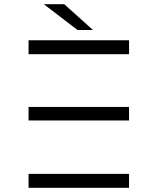

<svg xmlns="http://www.w3.org/2000/svg" viewBox="-20 -901 699 921"><path d="M117 -323H599V-388H117ZM117 -641H599V-708H117ZM117 -67H599V0H117ZM426 -757 288 -881H190L352 -757Z"/></svg>

Font: Montserrat-Alt1
Style: Regular
Weight: 400
Designer: Differentunic
Foundry: Differentunic
Version: Version 7.222